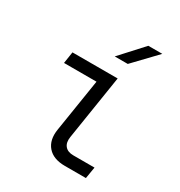

<svg xmlns="http://www.w3.org/2000/svg" viewBox="-183 -910 967 1034"><g transform="rotate(30 300.0 -392.5)"><path d="M372 0Q300 0 265 -40.5Q230 -81 241 -150L293 -478H91L102 -550H383L320 -150Q314 -113 331 -92.5Q348 -72 383 -72H515L503 0ZM310 -645 438 -785H525L391 -645Z"/></g></svg>

Font: JetBrains Mono NL Light
Style: Italic
Weight: 300
Italic angle: -9°
Designer: Philipp Nurullin, Konstantin Bulenkov
Foundry: JetBrains
Version: Version 2.304; ttfautohint (v1.8.4.7-5d5b)